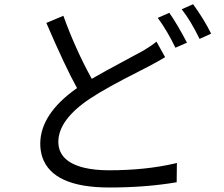

<svg xmlns="http://www.w3.org/2000/svg" viewBox="-20 -835 1040 892"><path d="M707 -641.6 747.1 -569.3Q706.1 -544.9 671.9 -527.3Q657.2 -519.5 623 -502Q473.6 -426.8 398.4 -377Q252 -279.3 251 -176.8Q251 -85 371.1 -55.7Q420.9 -43.9 485.4 -43.9Q655.3 -43.9 791 -75.2Q796.9 -77.1 801.8 -78.1L800.8 11.7Q657.2 36.1 488.3 36.1Q224.6 36.1 176.8 -104.5Q167 -133.8 167 -168Q168 -306.6 337.9 -425.8Q283.2 -524.4 195.3 -728.5L274.4 -761.7Q329.1 -609.4 406.2 -468.8Q445.3 -492.2 607.4 -579.1Q625 -587.9 636.7 -594.7Q682.6 -621.1 707 -641.6ZM712.9 -752 766.6 -775.4Q803.7 -722.7 848.6 -636.7L794.9 -613.3Q756.8 -692.4 712.9 -752ZM824.2 -792 877 -815.4Q925.8 -749 960.9 -678.7L907.2 -654.3Q865.2 -740.2 824.2 -792Z"/></svg>

Font: Taipei Sans TC Beta
Style: Regular
Weight: 400
Designer: JT Foundry
Foundry: JT Foundry
Version: Version 1.000